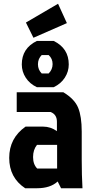

<svg xmlns="http://www.w3.org/2000/svg" viewBox="-20 -1002 498 1022"><path d="M284 -231H177Q156 -205 156 -166Q156 -127 178 -105H284ZM69 -511H317Q377 -475 396 -428.5Q415 -382 415 -302V-152Q415 -69 419 0H305L287 -36Q248 0 177 0H114Q29 -56 29 -161.5Q29 -267 116 -328H210Q249 -328 283 -304V-354Q283 -393 249 -406H69ZM176 -784H266Q346 -745 346 -659Q346 -621 325 -588.5Q304 -556 266 -538H176Q138 -556 117 -588.5Q96 -621 96 -659Q96 -745 176 -784ZM202 -611H239Q260 -632 260 -661Q260 -690 239 -709H202Q182 -689 182 -660Q182 -631 202 -611ZM118 -882 289 -982 336 -879 158 -801Z"/></svg>

Font: Jockey One
Style: Regular
Weight: 400
Designer: TypeTogether
Foundry: TypeTogether
Version: Version 1.002